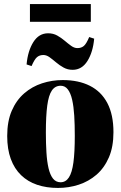

<svg xmlns="http://www.w3.org/2000/svg" viewBox="-20 -914 594 946"><path d="M15.5 -244Q15.5 -316.5 38 -368.5Q60.5 -420.5 99.2 -454Q138 -487.5 187 -503.5Q236 -519.5 289 -519.5Q367 -519.5 423 -491.2Q479 -463 509 -406Q539 -349 539 -262.5Q539 -190.5 516.5 -138.5Q494 -86.5 455.5 -53.2Q417 -20 368 -4Q319 12 265.5 12Q209 12 163 -3.5Q117 -19 84 -50.8Q51 -82.5 33.2 -130.8Q15.5 -179 15.5 -244ZM278.5 -16Q304 -16 319.5 -39.8Q335 -63.5 341.8 -114Q348.5 -164.5 348.5 -244.5Q348.5 -299 345.8 -344.2Q343 -389.5 335.5 -422.5Q328 -455.5 314.2 -473.5Q300.5 -491.5 279 -491.5Q251.5 -491.5 235.5 -468Q219.5 -444.5 212.8 -393.8Q206 -343 206 -261Q206 -207.5 208.8 -162.8Q211.5 -118 219.2 -85Q227 -52 241.2 -34Q255.5 -16 278.5 -16ZM111 -596.5Q117 -663 144.2 -706.5Q171.5 -750 217 -750Q242 -750 261.8 -739Q281.5 -728 298.5 -713.5Q315.5 -699 330.8 -688Q346 -677 361.5 -677Q380.5 -677 393 -687.5Q405.5 -698 419.5 -731.5L444 -723.5Q438 -657 410.8 -613.5Q383.5 -570 338 -570Q313.5 -570 293.5 -581Q273.5 -592 256.5 -606.5Q239.5 -621 224.2 -632Q209 -643 193.5 -643Q175 -643 162.5 -632.5Q150 -622 135.5 -588.5ZM427.5 -894V-806.5H127.5V-894Z"/></svg>

Font: Merriweather 144pt Black
Style: Regular
Weight: 900
Version: Version 2.100